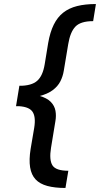

<svg xmlns="http://www.w3.org/2000/svg" viewBox="-20 -786 494 948"><path d="M65.4 -299.8 75.7 -362.3Q135.7 -362.3 163.6 -387Q191.4 -411.6 200.7 -468.8L217.8 -573.2Q227.1 -627 245.4 -664.1Q263.7 -701.2 292.2 -723.6Q320.8 -746.1 360.8 -756.1Q400.9 -766.1 453.6 -766.1L439.9 -681.6Q378.4 -681.6 352.5 -654.8Q326.7 -627.9 316.9 -568.4L294.9 -436.5Q290.5 -409.2 278.1 -384.5Q265.6 -359.9 240.2 -340.8Q214.8 -321.8 172.4 -310.8Q129.9 -299.8 65.4 -299.8ZM303.2 142.1Q250.5 142.1 213.6 132.1Q176.8 122.1 155.8 99.9Q134.8 77.6 128.7 40.3Q122.6 2.9 131.3 -51.3L148.9 -154.8Q158.2 -211.9 138.7 -236.8Q119.1 -261.7 59.6 -262.2L69.8 -324.7Q133.8 -324.7 172.9 -313.5Q211.9 -302.2 230.7 -283Q249.5 -263.7 253.9 -238.8Q258.3 -213.9 253.4 -187L231.9 -56.2Q222.2 3.9 239 30.5Q255.9 57.1 317.4 57.1ZM59.1 -261.7 75.7 -362.8H177.2L160.2 -261.7Z"/></svg>

Font: Inter 28pt Medium
Style: Italic
Weight: 500
Italic angle: -9.3988°
Designer: Rasmus Andersson
Foundry: rsms
Version: Version 4.001;git-66647c0bb